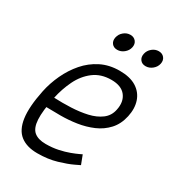

<svg xmlns="http://www.w3.org/2000/svg" viewBox="-167 -773 799 879"><g transform="rotate(30 232.5 -333.5)"><path d="M348 -92 366 -45Q366 -45 339 -32Q312 -19 266.5 -5.5Q221 8 165 8L177 -48Q212 -48 242.5 -54.5Q273 -61 297 -70Q321 -79 334.5 -85.5Q348 -92 348 -92ZM45 -250H105Q89 -172 91.5 -128Q94 -84 115.5 -66Q137 -48 177 -48L165 8Q109 8 75.5 -18Q42 -44 34 -101Q26 -158 45 -250ZM304 -508Q359 -508 392.5 -487Q426 -466 438.5 -429.5Q451 -393 441 -347Q431 -301 403.5 -271Q376 -241 337.5 -224.5Q299 -208 256 -201.5Q213 -195 171 -195L94 -196L105 -251Q149 -249 194.5 -251Q240 -253 279.5 -262Q319 -271 346.5 -291.5Q374 -312 381 -347Q391 -393 368 -423Q345 -453 292 -453Q237 -453 199 -424Q161 -395 138.5 -348.5Q116 -302 105 -250H45Q55 -298 76.5 -344Q98 -390 130 -427Q162 -464 205.5 -486Q249 -508 304 -508ZM245 -585Q226 -585 216 -598Q206 -611 210 -630Q214 -649 229.5 -662Q245 -675 264 -675Q283 -675 293.5 -662Q304 -649 300 -630Q296 -611 280 -598Q264 -585 245 -585ZM395 -585Q376 -585 366 -598Q356 -611 360 -630Q364 -649 379.5 -662Q395 -675 414 -675Q433 -675 443.5 -662Q454 -649 450 -630Q446 -611 430 -598Q414 -585 395 -585Z"/></g></svg>

Font: Epunda Sans Light
Style: Italic
Weight: 300
Italic angle: -12.0243°
Designer: Simon Atzbach
Foundry: typofactur
Version: Version 2.204